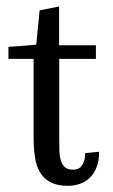

<svg xmlns="http://www.w3.org/2000/svg" viewBox="-20 -581 360 611"><path d="M168 -560.5V-437H285.2V-393.6H168.5V-148.9Q168.5 -124 168.9 -104.2Q169.4 -84.5 173.6 -70.3Q177.7 -56.2 187 -48.6Q196.3 -41 213.9 -41Q220.7 -41 227.5 -43.7Q234.4 -46.4 239.5 -52.7Q244.6 -59.1 247.8 -69.1Q251 -79.1 251 -93.8L295.4 -98.1Q295.4 -69.3 287.4 -48.8Q279.3 -28.3 265.9 -15.4Q252.4 -2.4 234.4 3.9Q216.3 10.3 196.3 10.3Q162.1 10.3 140.9 -1Q119.6 -12.2 107.7 -32Q95.7 -51.8 91.3 -80.6Q86.9 -109.4 86.9 -144.5V-393.6H6.8V-432.1Q19 -432.6 34.2 -433.8Q49.3 -435.1 63 -436Q79.1 -437.5 95.2 -439Q95.7 -442.4 96.7 -451.4Q97.7 -460.4 98.6 -472.4Q99.6 -484.4 101.1 -497.3Q102.5 -510.3 103.5 -521.2Q104.5 -532.2 105.2 -539.8Q106 -547.4 106 -547.9Z"/></svg>

Font: Kameron
Style: Regular
Weight: 400
Version: Version 1.000